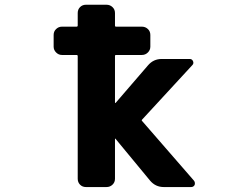

<svg xmlns="http://www.w3.org/2000/svg" viewBox="-20 -794 1040 795"><path d="M658.2 -19.5Q624 -19.5 601.6 -45.9L458 -219.7Q458 -220.7 457 -220.2Q456.1 -219.7 456.1 -218.8V-53.7Q456.1 -39.1 445.8 -29.3Q435.5 -19.5 420.9 -19.5H335.9Q321.3 -19.5 311.5 -29.3Q301.8 -39.1 301.8 -53.7V-561.5Q301.8 -566.4 296.9 -566.4H236.3Q222.7 -566.4 212.4 -576.7Q202.1 -586.9 202.1 -600.6V-649.4Q202.1 -664.1 212.4 -673.8Q222.7 -683.6 236.3 -683.6H296.9Q301.8 -683.6 301.8 -688.5V-740.2Q301.8 -754.9 311.5 -764.6Q321.3 -774.4 335.9 -774.4H420.9Q435.5 -774.4 445.8 -764.6Q456.1 -754.9 456.1 -740.2V-688.5Q456.1 -683.6 460 -683.6H567.4Q582 -683.6 592.3 -673.8Q602.5 -664.1 602.5 -649.4V-600.6Q602.5 -586.9 592.3 -576.7Q582 -566.4 567.4 -566.4H460Q456.1 -566.4 456.1 -561.5V-369.1Q456.1 -368.2 457 -367.7Q458 -367.2 459 -368.2L592.8 -523.4Q615.2 -549.8 649.4 -549.8H765.6Q775.4 -549.8 779.3 -540.5Q783.2 -531.2 776.4 -524.4L568.4 -298.8Q565.4 -295.9 568.4 -293L783.2 -45.9Q787.1 -41 787.1 -35.2Q787.1 -32.2 786.1 -28.3Q781.2 -19.5 771.5 -19.5Z"/></svg>

Font: Rounded-L Mgen+ 1mn bold
Style: Bold
Weight: 700
Designer: [Source Han Sans]
Ryoko NISHIZUKA  (kana & ideographs); Paul D. Hunt (Latin, Greek & Cyrillic); Wenlong ZHANG  (bopomofo
Version: Version 1.059.20150602